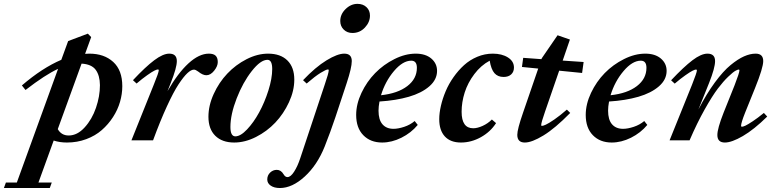

<svg xmlns="http://www.w3.org/2000/svg" viewBox="-146 -720 3984 985"><path d="M197.3 11.2Q160.2 11.2 129.4 1L51.3 216.3H119.6L109.4 244.6H-126L-115.7 216.3H-59.6L151.9 -366.7Q87.4 -337.4 -15.1 -258.3L-33.7 -281.7Q70.8 -371.6 168.5 -413.1L203.6 -509.3L304.7 -547.4L321.8 -529.8L290.5 -443.8Q305.2 -444.8 312.5 -444.8Q388.2 -444.8 434.8 -402.3Q481.4 -359.9 481.4 -277.8Q481.4 -237.8 469.7 -197.3Q458 -156.7 433.8 -119.4Q409.7 -82 376.2 -52.7Q342.8 -23.4 296.4 -6.1Q250 11.2 197.3 11.2ZM366.7 -283.2Q366.2 -333 345 -361.8Q323.7 -390.6 272.5 -393.6L150.4 -57.6Q168.9 -24.9 206.5 -24.9Q250.5 -24.9 288.3 -66.4Q326.2 -107.9 346.4 -167Q366.7 -226.1 366.7 -283.2Z M528.3 0 643.1 -286.1Q668.5 -348.1 668.5 -359.9Q668.5 -363.8 664.1 -363.8Q658.7 -363.8 646.2 -357.7Q633.8 -351.6 609.1 -334.2Q584.5 -316.9 554.7 -291.5L536.1 -308.6Q600.1 -377 645.3 -410.9Q690.4 -444.8 722.2 -444.8Q761.2 -444.8 761.2 -406.7Q761.2 -372.6 730 -294.4L713.4 -252.4Q766.6 -345.2 821 -395Q875.5 -444.8 925.3 -444.8Q949.2 -444.8 960.2 -434.3Q971.2 -423.8 971.2 -401.4Q971.2 -380.4 952.6 -357.2Q934.1 -334 912.6 -334Q894 -334 870.6 -353Q857.4 -362.8 849.1 -362.8Q834.5 -362.8 815.2 -344.7Q795.9 -326.7 770 -287.4Q744.1 -248 710.2 -174.3Q676.3 -100.6 639.2 0Z M1055.7 11.2Q993.7 11.2 958.5 -23.4Q923.3 -58.1 923.3 -121.1Q923.3 -178.7 950.4 -238Q977.5 -297.4 1020.3 -342.5Q1063 -387.7 1118.9 -416.3Q1174.8 -444.8 1229.5 -444.8Q1293 -444.8 1328.4 -409.9Q1363.8 -375 1363.8 -311.5Q1363.8 -254.4 1336.4 -195.3Q1309.1 -136.2 1266.4 -91.1Q1223.6 -45.9 1167.2 -17.3Q1110.8 11.2 1055.7 11.2ZM1061.5 -20.5Q1087.9 -20.5 1121.6 -56.2Q1155.3 -91.8 1183.3 -143.1Q1211.4 -194.3 1231 -256.1Q1250.5 -317.9 1250.5 -365.7Q1250.5 -413.1 1226.1 -413.1Q1190.9 -413.1 1145.5 -355.2Q1100.1 -297.4 1068.1 -215.1Q1036.1 -132.8 1036.1 -68.4Q1036.1 -20.5 1061.5 -20.5Z M1662.1 -550.8Q1634.8 -550.8 1617.2 -568.4Q1599.6 -585.9 1599.6 -612.3Q1599.6 -647 1627 -673.6Q1654.3 -700.2 1688 -700.2Q1716.3 -700.2 1734.1 -683.3Q1752 -666.5 1752 -640.1Q1752 -606 1725.8 -578.4Q1699.7 -550.8 1662.1 -550.8ZM1290 244.6Q1260.7 244.6 1242.9 232.4Q1225.1 220.2 1225.1 200.7Q1225.1 179.7 1239.7 165.5Q1254.4 151.4 1273.9 151.4Q1295.4 151.4 1308.6 173.8Q1316.9 188.5 1328.6 188.5Q1345.2 188.5 1363 160.6Q1380.9 132.8 1394.5 91.3L1520 -286.1Q1540.5 -345.7 1540.5 -359.9Q1540.5 -363.8 1536.6 -363.8Q1527.3 -363.8 1499 -346.4Q1470.7 -329.1 1427.2 -291.5L1408.7 -308.6Q1472.7 -376 1529.1 -410.4Q1585.4 -444.8 1620.1 -444.8Q1658.7 -444.8 1658.7 -406.7Q1658.7 -373 1632.8 -294.4L1574.7 -118.7Q1549.3 -43 1519.5 32.2Q1481.4 127 1417.2 185.8Q1353 244.6 1290 244.6Z M1814.5 11.2Q1754.4 11.2 1717.8 -26.4Q1681.2 -64 1681.2 -130.4Q1681.2 -186 1708.5 -243.7Q1735.8 -301.3 1778.6 -345Q1821.3 -388.7 1877.2 -416.7Q1933.1 -444.8 1986.8 -444.8Q2037.1 -444.8 2066.7 -419.7Q2096.2 -394.5 2096.2 -356.4Q2096.2 -311.5 2056.6 -277.1Q2017.1 -242.7 1951.4 -223.6Q1885.7 -204.6 1800.8 -199.2Q1795.9 -172.4 1795.9 -152.3Q1795.9 -105.5 1816.2 -82.3Q1836.4 -59.1 1872.6 -59.1Q1896.5 -59.1 1927.5 -69.3Q1958.5 -79.6 1981.4 -99.1L1997.1 -79.1Q1962.9 -38.1 1913.3 -13.4Q1863.8 11.2 1814.5 11.2ZM1963.9 -408.7Q1920.4 -408.7 1875.2 -355.5Q1830.1 -302.2 1808.6 -231.4Q1894.5 -240.7 1943.6 -278.3Q1992.7 -315.9 1992.7 -372.1Q1992.7 -408.7 1963.9 -408.7Z M2218.8 11.2Q2165 11.2 2136.2 -20Q2107.4 -51.3 2107.4 -108.4Q2107.4 -140.1 2116 -177.2Q2124.5 -214.4 2140.4 -252Q2156.2 -289.6 2180.7 -324.2Q2205.1 -358.9 2234.6 -385.7Q2264.2 -412.6 2302.5 -428.7Q2340.8 -444.8 2382.3 -444.8Q2428.7 -444.8 2459.7 -425.3Q2490.7 -405.8 2490.7 -373.5Q2490.7 -351.6 2476.6 -338.4Q2462.4 -325.2 2437.5 -325.2Q2407.7 -325.2 2390.6 -344.7Q2373.5 -364.3 2366.2 -408.7Q2320.8 -384.3 2287.4 -339.8Q2253.9 -295.4 2238 -245.6Q2222.2 -195.8 2222.2 -146.5Q2222.2 -62 2281.7 -62Q2303.2 -62 2330.1 -74.2Q2356.9 -86.4 2377.4 -106.9L2398.9 -88.4Q2370.1 -43.5 2320.8 -16.1Q2271.5 11.2 2218.8 11.2Z M2546.4 11.2Q2507.8 11.2 2507.8 -28.3Q2507.8 -56.6 2537.1 -141.1L2615.2 -368.2L2531.7 -376.5L2538.1 -423.3L2631.8 -416.5L2633.3 -420.9L2714.4 -539.1L2777.8 -517.1L2740.7 -409.2L2848.1 -401.9L2840.3 -345.7L2722.7 -357.4L2649.9 -146.5Q2630.4 -91.3 2630.4 -77.6Q2630.4 -74.2 2634.3 -74.2Q2640.6 -74.2 2654.5 -80.6Q2668.5 -86.9 2697.8 -106.9Q2727.1 -127 2762.2 -157.7L2779.3 -140.6Q2701.7 -61.5 2642.1 -25.1Q2582.5 11.2 2546.4 11.2Z M2992.2 11.2Q2932.1 11.2 2895.5 -26.4Q2858.9 -64 2858.9 -130.4Q2858.9 -186 2886.2 -243.7Q2913.6 -301.3 2956.3 -345Q2999 -388.7 3054.9 -416.7Q3110.8 -444.8 3164.6 -444.8Q3214.8 -444.8 3244.4 -419.7Q3273.9 -394.5 3273.9 -356.4Q3273.9 -311.5 3234.4 -277.1Q3194.8 -242.7 3129.2 -223.6Q3063.5 -204.6 2978.5 -199.2Q2973.6 -172.4 2973.6 -152.3Q2973.6 -105.5 2993.9 -82.3Q3014.2 -59.1 3050.3 -59.1Q3074.2 -59.1 3105.2 -69.3Q3136.2 -79.6 3159.2 -99.1L3174.8 -79.1Q3140.6 -38.1 3091.1 -13.4Q3041.5 11.2 2992.2 11.2ZM3141.6 -408.7Q3098.1 -408.7 3053 -355.5Q3007.8 -302.2 2986.3 -231.4Q3072.3 -240.7 3121.3 -278.3Q3170.4 -315.9 3170.4 -372.1Q3170.4 -408.7 3141.6 -408.7Z M3289.1 0 3404.3 -285.6Q3429.2 -348.1 3429.2 -358.9Q3429.2 -363.3 3424.8 -363.3Q3419.4 -363.3 3407 -357.2Q3394.5 -351.1 3369.9 -333.7Q3345.2 -316.4 3315.4 -291L3296.9 -308.1Q3361.8 -377 3406.5 -410.9Q3451.2 -444.8 3483.4 -444.8Q3522.5 -444.8 3522.5 -406.7Q3522.5 -371.6 3491.7 -294.4L3437 -158.2Q3478.5 -238.8 3521.5 -297.1Q3564.5 -355.5 3602.1 -386.2Q3639.6 -417 3671.1 -430.9Q3702.6 -444.8 3730.5 -444.8Q3769.5 -444.8 3769.5 -406.7Q3769.5 -372.1 3727.5 -268.1L3676.8 -142.6Q3655.8 -89.8 3655.8 -74.2Q3655.8 -69.8 3660.2 -69.8Q3666 -69.8 3678.2 -75.4Q3690.4 -81.1 3715.8 -97.9Q3741.2 -114.7 3772.9 -140.6L3790 -122.1Q3722.2 -55.2 3665 -22Q3607.9 11.2 3572.8 11.2Q3534.2 11.2 3534.2 -27.3Q3534.2 -60.5 3565.9 -141.1L3622.6 -282.7Q3647.5 -346.7 3647.5 -359.4Q3647.5 -363.3 3643.6 -363.3Q3638.7 -363.3 3626.7 -356.7Q3614.7 -350.1 3589.8 -326.4Q3564.9 -302.7 3536.9 -265.9Q3508.8 -229 3469.5 -159.2Q3430.2 -89.4 3391.6 0Z"/></svg>

Font: Elstob
Style: Bold Italic
Weight: 700
Italic angle: -20°
Designer: Peter S. Baker
Version: Version 1.015